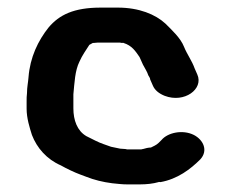

<svg xmlns="http://www.w3.org/2000/svg" viewBox="-20 -555 606 505"><path d="M356 -163H355C353 -162 351 -162 348 -162H318C315 -162 313 -162 310 -163L296 -164C288 -166 280 -167 272 -169C256 -175 247 -177 231 -185L207 -197C183 -211 173 -239 173 -270V-307C176 -337 177 -369 189 -393C196 -409 206 -423 215 -437C218 -439 221 -440 224 -442H226C233 -443 239 -443 245 -443H290C294 -443 298 -443 301 -442C302 -442 304 -443 305 -442C327 -435 336 -421 347 -405L356 -385C361 -375 367 -367 370 -357C372 -353 375 -350 375 -346L382 -330C387 -318 398 -309 413 -303C465 -283 516 -321 499 -359L492 -375C485 -395 472 -412 464 -432C455 -455 432 -476 415 -493C389 -517 346 -535 290 -535H245C174 -535 136 -516 108 -483C80 -448 59 -404 55 -352C54 -338 51 -326 51 -310C50 -303 50 -296 50 -288V-269C50 -244 58 -219 64 -200C77 -166 103 -136 140 -120C154 -112 177 -101 191 -96L207 -90C227 -82 251 -76 275 -73L295 -71C303 -70 311 -70 318 -70H348C366 -70 383 -72 397 -76C398 -77 400 -76 402 -76C447 -84 481 -110 507 -136C528 -159 515 -187 490 -200C460 -215 421 -206 405 -187C400 -182 395 -176 387 -172L377 -167C371 -167 362 -165 356 -163Z"/></svg>

Font: Blanket
Style: Sik
Weight: 700
Foundry: Cannot Into Space Fonts
Version: Version 0.9